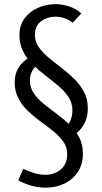

<svg xmlns="http://www.w3.org/2000/svg" viewBox="-20 -798 486 911"><path d="M300.1 -142.1 284 -185.1Q304.4 -201.5 313.8 -225Q323.3 -248.5 323.6 -273.9Q323.6 -309 305.6 -336.7Q287.7 -364.5 258.9 -388.9Q230.1 -413.3 197.9 -437.8Q165.8 -462.4 137.1 -490.1Q108.4 -517.8 90.4 -552.4Q72.3 -587 72.3 -630.8Q72.3 -677.9 96.6 -710.7Q120.9 -743.6 160.1 -760.9Q199.2 -778.2 242.3 -778.2Q275.4 -778.2 307.3 -767.9Q339.2 -757.6 365.8 -734.4L325 -690Q307.6 -704.9 285.6 -711.8Q263.6 -718.6 242.2 -718.9Q205.7 -718.9 175.6 -697.6Q145.6 -676.4 145.6 -632.2Q145.6 -601.2 163.6 -574.9Q181.7 -548.6 210.4 -524.9Q239 -501.2 271.1 -476.8Q303.1 -452.4 331.7 -424.3Q360.4 -396.2 378.5 -362Q396.6 -327.9 396.6 -283.9Q396.6 -232 369.7 -194.6Q342.9 -157.2 300.1 -142.1ZM195.9 92.4Q132 92.4 66.4 57.9L90.7 3Q117.4 16 144 23.7Q170.5 31.4 195.5 31.4Q237.8 31.4 268.3 6Q298.8 -19.4 299 -66Q299 -98.8 281.2 -124.8Q263.4 -150.7 234.9 -173.8Q206.4 -196.9 174.5 -220Q142.6 -243.1 114.1 -269.8Q85.6 -296.4 67.7 -330.3Q49.7 -364.2 49.7 -407.7Q49.7 -444.4 64.9 -471.4Q80.1 -498.3 105.2 -516.2Q130.3 -534.1 161 -541.5L178.4 -503.9Q153.7 -493.6 137.8 -469.8Q121.9 -446 121.9 -415.7Q121.9 -382.7 140 -356Q158 -329.3 186.6 -306Q215.1 -282.7 247.6 -258.9Q280.1 -235 308.6 -208.2Q337.2 -181.3 355.2 -147.5Q373.3 -113.7 373.3 -69.7Q373.3 -18 349.2 18.2Q325.1 54.4 285 73.4Q245 92.4 195.9 92.4Z"/></svg>

Font: Yaldevi ExtraLight
Style: Regular
Weight: 200
Designer: Sol Matas, Rajitha Manaperi, Kosala Senevirathne
Foundry: Mooniak
Version: Version 1.100